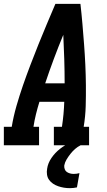

<svg xmlns="http://www.w3.org/2000/svg" viewBox="-38 -755 558 998"><path d="M-18 0V-96H23Q32 -150 47.5 -204Q63 -258 81.5 -311.5Q100 -365 120.5 -418.5Q141 -472 162 -524.5Q183 -577 205.5 -630Q228 -683 250 -735H380Q386 -683 390.5 -630Q395 -577 399 -524.5Q403 -472 405.5 -418.5Q408 -365 408.5 -311.5Q409 -258 407.5 -204Q406 -150 397 -96H425V0H242V-96H284Q289 -129 292 -161.5Q295 -194 296 -226H167Q157 -194 149 -161.5Q141 -129 136 -96H165V0ZM298 -322Q298 -385 296 -448Q294 -511 291 -574Q265 -511 241.5 -448Q218 -385 197 -322ZM325 223Q309 223 294 220.5Q279 218 264.5 213Q250 208 238 200Q226 192 217.5 180.5Q209 169 206.5 153.5Q204 138 207 122Q211 93 229.5 66Q248 39 273.5 19Q299 -1 327.5 -14Q356 -27 386 -33L381 0Q365 8 352 19.5Q339 31 328 45Q317 59 308 74Q299 89 296 105Q295 115 298.5 124.5Q302 134 309.5 139Q317 144 326 146.5Q335 149 345 149Q353 149 360 148Q367 147 375 145L362 219Q353 221 343.5 222Q334 223 325 223Z"/></svg>

Font: Iosevka Curly Slab
Style: Bold Italic
Weight: 700
Italic angle: -9°
Monospace: yes
Designer: Belleve Invis
Foundry: Belleve Invis
Version: Version 22.1.2; ttfautohint (v1.8.4)